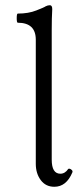

<svg xmlns="http://www.w3.org/2000/svg" viewBox="-20 -701 321 735"><path d="M188 14Q155 14 136 -11.5Q117 -37 117 -74V-549Q117 -614 48 -614Q44 -614 44 -631.5Q44 -649 48 -649Q89 -649 119 -661Q150 -673 155 -677Q163 -681 171 -681Q180 -681 180 -666Q178 -634 178 -585V-90Q178 -36 211 -36Q229 -36 241 -54Q243 -56 247 -55Q251 -54 255 -50Q259 -46 257 -41Q234 14 188 14Z"/></svg>

Font: Junicode Cond Light
Style: Regular
Weight: 300
Width: 3
Designer: Peter S. Baker
Version: Version 2.201